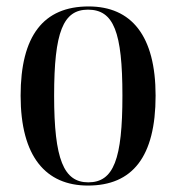

<svg xmlns="http://www.w3.org/2000/svg" viewBox="-20 -566 548 596"><path d="M253 10C391 10 463 -79 463 -269C463 -455 388 -546 255 -546C115 -546 44 -455 44 -269C44 -80 122 10 253 10ZM254 0C178 0 148 -71 148 -269C148 -467 176 -536 253 -536C333 -536 360 -467 360 -269C360 -72 333 0 254 0Z"/></svg>

Font: Noto Serif Display Condensed Medium
Style: Regular
Weight: 500
Width: 3
Designer: Monotype Design Team
Foundry: Monotype Imaging Inc.
Version: Version 2.009